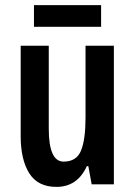

<svg xmlns="http://www.w3.org/2000/svg" viewBox="-20 -722 528 752"><path d="M426 -543V0H339L326 -71H320Q283 10 201 10Q128 10 94.5 -43.5Q61 -97 61 -189V-543H171V-218Q171 -89 229 -89Q280 -89 297.5 -132.5Q315 -176 315 -261V-543ZM376 -702V-617H113V-702Z"/></svg>

Font: Noto Sans Gujarati UI ExtraCondensed SemiBold
Style: Regular
Weight: 600
Width: 2
Designer: Jelle Bosma - Monotype Design Team, Universal Thirst
Foundry: Monotype Imaging Inc.
Version: Version 2.106; ttfautohint (v1.8.4.7-5d5b)